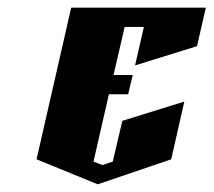

<svg xmlns="http://www.w3.org/2000/svg" viewBox="-20 -520 555 499"><path d="M165 -500H515L492 -400L331 -350L354 -450H304L275 -325H325L313 -275H263L223 -100L246 -91L273 -100L298 -206L459 -256L425 -106L234 -41L75 -106Z"/></svg>

Font: SOV_Meka
Style: Italic
Weight: 400
Italic angle: -13°
Version: Version 1.00